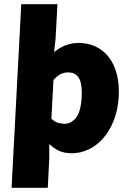

<svg xmlns="http://www.w3.org/2000/svg" viewBox="-20 -716 620 912"><path d="M207 176H35L81 -696H253L244 -533L237 -468Q261 -489 291 -500.5Q321 -512 353 -512Q399 -512 436 -494Q473 -476 498 -443Q523 -410 535 -363Q547 -316 544 -258Q540 -193 520 -143Q500 -93 469.5 -58.5Q439 -24 400.5 -6Q362 12 322 12Q286 12 261 0.5Q236 -11 214 -32V38ZM224 -152Q239 -138 254.5 -133Q270 -128 287 -128Q317 -128 340.5 -156Q364 -184 368 -256Q371 -318 355 -345Q339 -372 304 -372Q284 -372 268 -364Q252 -356 234 -336Z"/></svg>

Font: Kilde Sans Black
Style: Regular
Weight: 900
Italic angle: -3°
Designer: Paul D. Hunt
Foundry: Adobe Systems Incorporated
Version: Version 1.050;PS Version 1.000;hotconv 1.0.70;makeotf.lib2.5